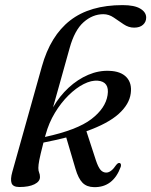

<svg xmlns="http://www.w3.org/2000/svg" viewBox="-20 -742 607 771"><path d="M465 -72.5Q434.5 11 357.5 9.5Q328.5 9 311.5 -8Q294.5 -25 283 -64.5L246 -190Q203.5 -179 154.5 -169.5Q141.5 -119 137.8 -99.2Q134 -79.5 134 -67.5Q134 -56 137.2 -48.8Q140.5 -41.5 140.5 -31Q140.5 -13 118.2 -2Q96 9 58 9Q32 9 26.5 -6.5Q21 -22 29.5 -52L148 -474.5Q182.5 -598.5 261.8 -660Q341 -721.5 472.5 -721.5Q520 -721.5 543.5 -707.2Q567 -693 567 -671.5Q567 -654 554.2 -642.5Q541.5 -631 518.5 -631Q496.5 -631 476.5 -644.5Q456.5 -658 436.8 -671.5Q417 -685 395 -685Q352 -685 315.8 -653Q279.5 -621 259.5 -548.5Q237.5 -468 220.8 -410Q204 -352 193 -311Q219 -356 255.5 -389.8Q292 -423.5 334.2 -441.5Q376.5 -459.5 419 -457.5Q465 -456 487.8 -432Q510.5 -408 505 -367Q499.5 -323.5 456.8 -284.8Q414 -246 327 -215L365 -98.5Q374 -71.5 383.2 -60.5Q392.5 -49.5 405.5 -49Q425.5 -48 446.5 -79.5Q454 -89 460.5 -87.5Q468 -85 465 -72.5ZM163 -200.5Q161.5 -196 160.5 -192Q290 -220 347 -263.8Q404 -307.5 412 -360Q420.5 -414 372.5 -418Q347 -420 316.2 -404.5Q285.5 -389 255.2 -359.2Q225 -329.5 200.5 -289Q176 -248.5 163 -200.5Z"/></svg>

Font: Fraunces 72pt
Style: Italic
Weight: 400
Italic angle: -16°
Version: Version 1.000;[b76b70a41]